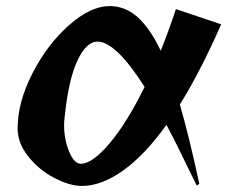

<svg xmlns="http://www.w3.org/2000/svg" viewBox="-20 -599 767 632"><path d="M38 -176Q38 -262 86.5 -357Q135 -452 206.5 -515.5Q278 -579 341 -579Q392 -579 433 -542.5Q474 -506 509 -432Q536 -499 559 -569L708 -519Q639 -362 572 -255Q603 -148 636 6L628 12L610 -24Q561 -126 528 -188Q456 -88 385 -37.5Q314 13 250 13Q209 13 158.5 -13.5Q108 -40 73 -84Q38 -128 38 -176ZM246 -60Q284 -60 341 -127.5Q398 -195 456 -313Q361 -462 301 -462Q263 -462 233.5 -396.5Q204 -331 192 -206Q191 -200 191 -187Q191 -140 207.5 -100Q224 -60 246 -60Z"/></svg>

Font: Tiejili SC
Style: Regular
Weight: 400
Designer: Buernia
Foundry: Ershou Xiaoxi Press
Version: Version 1.100